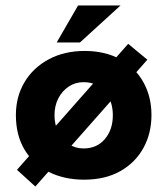

<svg xmlns="http://www.w3.org/2000/svg" viewBox="-20 -644 586 701"><path d="M518 -426 109 37 42 -24 448 -484ZM38 -224Q38 -291 69.5 -344Q101 -397 158 -427.5Q215 -458 289 -458Q364 -458 419 -427.5Q474 -397 503.5 -344Q533 -291 533 -224Q533 -157 503.5 -103.5Q474 -50 419 -19Q364 12 287 12Q215 12 158.5 -16Q102 -44 70 -97Q38 -150 38 -224ZM179 -223Q179 -189 193 -161.5Q207 -134 231 -118Q255 -102 285 -102Q334 -102 363 -136.5Q392 -171 392 -223Q392 -275 363 -309.5Q334 -344 285 -344Q255 -344 231 -328Q207 -312 193 -285Q179 -258 179 -223ZM420 -624 272 -489H187L265 -624Z"/></svg>

Font: Reem Kufi
Style: Regular
Weight: 400
Designer: Khaled Hosny
Version: Version 1.6